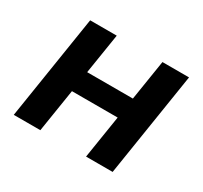

<svg xmlns="http://www.w3.org/2000/svg" viewBox="-109 -636 826 782"><g transform="rotate(30 304.0 -244.5)"><path d="M33 0 110 -489H235L205 -300H420L450 -489H575L498 0H373L405 -202H190L158 0Z"/></g></svg>

Font: Nunito Sans 12pt
Style: Bold Italic
Weight: 700
Italic angle: -9°
Designer: Vernon Adams
Foundry: Vernon Adams
Version: Version 3.101;gftools[0.9.27]